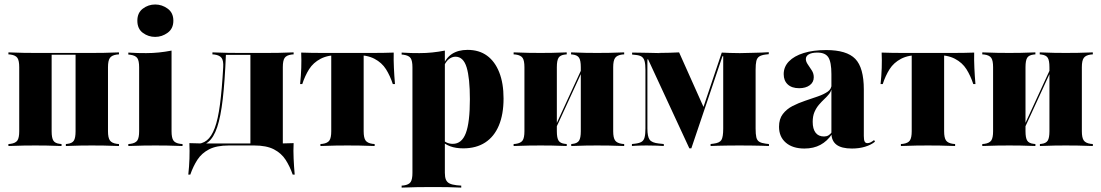

<svg xmlns="http://www.w3.org/2000/svg" viewBox="-20 -654 4932 860"><path d="M391.1 -2.4Q367.7 -2.4 341.5 -2Q315.3 -1.6 275 0V-8.9L282.3 -9.7Q303.2 -12.1 310.9 -24.2Q318.5 -36.3 318.5 -66.1V-416.9H391.1Q417.7 -416.9 444.4 -417.3Q471 -417.7 512.9 -419.4V-410.5L503.2 -409.7Q480.6 -406.5 472.2 -394.4Q463.7 -382.3 463.7 -353.2V-66.1Q463.7 -37.1 472.2 -25Q480.6 -12.9 503.2 -9.7L512.9 -8.9V0Q471 -1.6 444.4 -2Q417.7 -2.4 391.1 -2.4ZM138.7 -2.4Q113.7 -2.4 86.7 -2Q59.7 -1.6 17.7 0V-8.9L27.4 -9.7Q50 -12.9 58.1 -25Q66.1 -37.1 66.1 -66.1V-353.2Q66.1 -382.3 58.1 -394.4Q50 -406.5 27.4 -409.7L17.7 -410.5V-419.4Q59.7 -417.7 86.7 -417.3Q113.7 -416.9 138.7 -416.9H211.3V-66.1Q211.3 -36.3 219 -24.2Q226.6 -12.1 247.6 -9.7L255.6 -8.9V0Q214.5 -1.6 188.7 -2Q162.9 -2.4 138.7 -2.4ZM175.8 -408.9V-416.9H354.8V-408.9Z M603.2 -209.7V-352.4Q603.2 -381.5 595.2 -393.5Q587.1 -405.6 562.9 -408.9L554.8 -409.7V-418.5Q579 -416.9 597.6 -416.5Q616.1 -416.1 634.7 -416.1Q664.5 -416.1 691.9 -419Q719.4 -421.8 748.4 -427.4V-418.5V-209.7ZM675.8 -2.4Q650.8 -2.4 623.8 -2Q596.8 -1.6 554.8 0V-8.9L564.5 -9.7Q587.1 -12.9 595.2 -25Q603.2 -37.1 603.2 -66.1V-209.7H748.4V-66.1Q748.4 -37.1 756.5 -25Q764.5 -12.9 787.1 -9.7L797.6 -8.9V0Q755.6 -1.6 728.6 -2Q701.6 -2.4 675.8 -2.4ZM675 -488.7Q644.4 -488.7 619.8 -506.9Q595.2 -525 595.2 -561.3Q595.2 -596.8 619.8 -615.3Q644.4 -633.9 675 -633.9Q705.6 -633.9 731 -615.3Q756.5 -596.8 756.5 -561.3Q756.5 -525.8 731 -507.3Q705.6 -488.7 675 -488.7Z M1004.8 -2.4Q950 -2.4 916.5 14.9Q883.1 32.3 864.1 61.7Q845.2 91.1 832.3 128.2H823.4Q827.4 91.9 828.6 56.5Q829.8 21 828.2 -12.9Q850.8 -12.1 874.2 -11.7Q897.6 -11.3 919.4 -11.3H1004.8H1135.5V-2.4ZM852.4 1.6 855.6 -8.9Q885.5 -8.9 906.5 -25.4Q927.4 -41.9 941.9 -80.6Q956.5 -119.4 965.3 -186.3Q974.2 -253.2 979.8 -353.2Q981.5 -382.3 972.6 -394.4Q963.7 -406.5 941.1 -409.7L931.5 -410.5V-419.4Q973.4 -417.7 1000.4 -417.3Q1027.4 -416.9 1052.4 -416.9H1060.5H1173.4H1174.2Q1200 -416.9 1226.6 -417.3Q1253.2 -417.7 1295.2 -419.4V-410.5L1285.5 -409.7Q1262.9 -406.5 1254.8 -394.4Q1246.8 -382.3 1246.8 -353.2V-209.7H1101.6V-409.7L1104 -408.1H988.7L991.9 -409.7Q987.1 -290.3 977.8 -210.5Q968.5 -130.6 952.8 -84.3Q937.1 -37.9 912.9 -18.1Q888.7 1.6 852.4 1.6ZM1101.6 -2.4V-209.7H1246.8V-2.4ZM1101.6 -2.4 1102.4 -10.5 1221 -11.3H1118.5H1204Q1225.8 -11.3 1249.2 -11.7Q1272.6 -12.1 1295.2 -12.9Q1293.5 21 1295.2 56.5Q1296.8 91.9 1300 128.2H1291.1Q1278.2 91.1 1259.3 61.7Q1240.3 32.3 1206.9 14.9Q1173.4 -2.4 1118.5 -2.4Z M1536.3 -2.4Q1511.3 -2.4 1484.3 -2Q1457.3 -1.6 1415.3 0V-8.9L1425 -9.7Q1447.6 -12.9 1455.6 -25Q1463.7 -37.1 1463.7 -66.1V-209.7H1608.9V-66.1Q1608.9 -37.1 1617.3 -25Q1625.8 -12.9 1648.4 -9.7L1658.1 -8.9V0Q1616.1 -1.6 1589.5 -2Q1562.9 -2.4 1536.3 -2.4ZM1504 -408.1Q1449.2 -408.1 1416.1 -390.7Q1383.1 -373.4 1364.5 -344Q1346 -314.5 1333.9 -277.4H1324.2Q1328.2 -313.7 1329.4 -349.6Q1330.6 -385.5 1329 -418.5Q1351.6 -417.7 1375 -417.3Q1398.4 -416.9 1421 -416.9H1504H1569.4H1652.4Q1675 -416.9 1698.4 -417.3Q1721.8 -417.7 1743.5 -418.5Q1742.7 -385.5 1744.4 -349.6Q1746 -313.7 1749.2 -277.4H1739.5Q1727.4 -314.5 1708.9 -344Q1690.3 -373.4 1657.3 -390.7Q1624.2 -408.1 1569.4 -408.1ZM1463.7 -209.7V-411.3H1608.9V-209.7Z M1900 183.9Q1875 183.9 1848 184.3Q1821 184.7 1779 186.3V177.4L1788.7 176.6Q1811.3 173.4 1819.4 161.3Q1827.4 149.2 1827.4 120.2V-209.7H1972.6V120.2Q1972.6 139.5 1977.4 150.8Q1982.3 162.1 1993.5 167.7Q2004.8 173.4 2025.8 175.8L2046 177.4V186.3Q2012.1 184.7 1987.1 184.3Q1962.1 183.9 1941.5 183.9Q1921 183.9 1900 183.9ZM2074.2 -430.6Q2125.8 -430.6 2161.3 -404.8Q2196.8 -379 2216.1 -330.2Q2235.5 -281.5 2235.5 -212.9Q2235.5 -141.9 2214.5 -91.9Q2193.5 -41.9 2153.2 -15.7Q2112.9 10.5 2054.8 10.5Q2021 10.5 1996.4 1.2Q1971.8 -8.1 1958.9 -22.6L1959.7 -29.8Q1968.5 -21 1981 -15.3Q1993.5 -9.7 2008.1 -9.7Q2048.4 -9.7 2066.5 -57.7Q2084.7 -105.6 2084.7 -209.7Q2084.7 -304 2070.2 -352Q2055.6 -400 2020.2 -400Q2004 -400 1989.5 -388.3Q1975 -376.6 1963.7 -346.8L1961.3 -353.2Q1975.8 -393.5 2004 -412.1Q2032.3 -430.6 2074.2 -430.6ZM1827.4 -209.7V-352.4Q1827.4 -381.5 1819.4 -393.5Q1811.3 -405.6 1787.1 -408.9L1779 -409.7V-418.5Q1803.2 -416.9 1821.8 -416.5Q1840.3 -416.1 1858.9 -416.1Q1888.7 -416.1 1916.1 -419Q1943.5 -421.8 1972.6 -427.4V-418.5V-209.7Z M2654 -2.4Q2630.6 -2.4 2604.8 -2Q2579 -1.6 2538.7 0V-8.9L2546 -9.7Q2566.1 -12.1 2573.8 -24.2Q2581.5 -36.3 2581.5 -66.1V-209.7H2726.6V-66.1Q2726.6 -37.1 2735.1 -25Q2743.5 -12.9 2766.1 -9.7L2775.8 -8.9V0Q2733.9 -1.6 2707.3 -2Q2680.6 -2.4 2654 -2.4ZM2401.6 -2.4Q2376.6 -2.4 2349.6 -2Q2322.6 -1.6 2280.6 0V-8.9L2290.3 -9.7Q2312.9 -12.9 2321 -25Q2329 -37.1 2329 -66.1V-353.2Q2329 -382.3 2321 -394.4Q2312.9 -406.5 2290.3 -409.7L2280.6 -410.5V-419.4Q2322.6 -417.7 2349.6 -417.3Q2376.6 -416.9 2401.6 -416.9Q2425.8 -416.9 2451.6 -417.3Q2477.4 -417.7 2518.5 -419.4V-410.5L2510.5 -409.7Q2489.5 -407.3 2481.9 -395.2Q2474.2 -383.1 2474.2 -353.2V-66.1Q2474.2 -36.3 2481.9 -24.2Q2489.5 -12.1 2510.5 -9.7L2518.5 -8.9V0Q2477.4 -1.6 2451.6 -2Q2425.8 -2.4 2401.6 -2.4ZM2581.5 -209.7V-353.2Q2581.5 -383.1 2573.8 -395.2Q2566.1 -407.3 2545.2 -409.7L2537.9 -410.5V-419.4Q2578.2 -417.7 2604.4 -417.3Q2630.6 -416.9 2654 -416.9Q2680.6 -416.9 2707.3 -417.3Q2733.9 -417.7 2775.8 -419.4V-410.5L2766.1 -409.7Q2743.5 -406.5 2735.1 -394.4Q2726.6 -382.3 2726.6 -353.2V-209.7ZM2446 -27.4 2444.4 -38.7 2606.5 -391.1 2608.1 -379.8Z M2879.8 -78.2Q2879.8 -41.9 2889.9 -28.2Q2900 -14.5 2930.6 -11.3L2953.2 -8.9V0Q2942.7 -0.8 2922.2 -1.6Q2901.6 -2.4 2875.8 -2.4Q2862.1 -2.4 2849.6 -2Q2837.1 -1.6 2827 -1.2Q2816.9 -0.8 2810.5 0V-8.9L2825 -10.5Q2844.4 -12.9 2854 -19Q2863.7 -25 2867.3 -39.1Q2871 -53.2 2871 -78.2V-340.3Q2871 -366.1 2867.3 -379.8Q2863.7 -393.5 2854.4 -400Q2845.2 -406.5 2825.8 -408.1L2811.3 -409.7V-418.5Q2824.2 -418.5 2844 -418.1Q2863.7 -417.7 2888.3 -417.3Q2912.9 -416.9 2940.3 -416.1L2929 -416.9Q2954.8 -416.9 2978.2 -417.7Q3001.6 -418.5 3021.8 -419.4L3134.7 -166.9L3118.5 -137.9L3212.9 -418.5Q3227.4 -417.7 3248.8 -416.9Q3270.2 -416.1 3292.7 -416.1H3294.4Q3322.6 -416.9 3346.8 -417.3Q3371 -417.7 3390.7 -418.5Q3410.5 -419.4 3423.4 -420.2V-411.3L3408.9 -409.7Q3390.3 -407.3 3380.6 -400.8Q3371 -394.4 3367.7 -380.6Q3364.5 -366.9 3364.5 -341.1V-78.2Q3364.5 -53.2 3367.7 -39.1Q3371 -25 3381 -19Q3391.1 -12.9 3409.7 -10.5L3424.2 -8.9V0Q3411.3 -0.8 3391.5 -1.2Q3371.8 -1.6 3347.6 -2Q3323.4 -2.4 3295.2 -2.4H3291.9H3288.7Q3261.3 -2.4 3237.5 -2Q3213.7 -1.6 3194.8 -1.2Q3175.8 -0.8 3162.9 0V-8.9L3175.8 -10.5Q3203.2 -13.7 3211.3 -27Q3219.4 -40.3 3219.4 -78.2V-402.4H3216.1L3076.6 10.5H3067.7L2883.1 -387.9H2879.8Z M3704 -209.7V-321.8Q3704 -375.8 3690.3 -397.2Q3676.6 -418.5 3641.1 -418.5Q3616.9 -418.5 3603.2 -410.9Q3589.5 -403.2 3589.5 -389.5Q3589.5 -378.2 3598.4 -365.3Q3607.3 -352.4 3616.1 -338.7Q3625 -325 3625 -308.1Q3625 -285.5 3606.9 -272.2Q3588.7 -258.9 3559.7 -258.9Q3526.6 -258.9 3508.5 -275.8Q3490.3 -292.7 3490.3 -321.8Q3490.3 -354.8 3513.7 -379Q3537.1 -403.2 3579.8 -416.5Q3622.6 -429.8 3680.6 -429.8Q3772.6 -429.8 3810.9 -390.3Q3849.2 -350.8 3849.2 -253.2V-209.7ZM3583.1 11.3Q3530.6 11.3 3500 -14.9Q3469.4 -41.1 3469.4 -86.3Q3469.4 -121 3486.3 -143.1Q3503.2 -165.3 3529.8 -179Q3556.5 -192.7 3586.7 -202.8Q3616.9 -212.9 3643.5 -222.2Q3670.2 -231.5 3687.5 -243.5Q3704.8 -255.6 3704.8 -275.8L3705.6 -260.5Q3703.2 -245.2 3694 -233.5Q3684.7 -221.8 3672.6 -210.5Q3660.5 -199.2 3648.4 -185.1Q3636.3 -171 3628.2 -152.4Q3620.2 -133.9 3620.2 -108.1Q3620.2 -76.6 3633.1 -59.7Q3646 -42.7 3671 -42.7Q3682.3 -42.7 3690.7 -47.6Q3699.2 -52.4 3706.5 -62.9V-53.2Q3685.5 -21.8 3654.8 -5.2Q3624.2 11.3 3583.1 11.3ZM3849.2 -45.2Q3849.2 -27.4 3852.8 -20.2Q3856.5 -12.9 3865.3 -12.9Q3872.6 -12.9 3879.8 -16.5Q3887.1 -20.2 3895.2 -26.6L3899.2 -19.4Q3881.5 -4.8 3854.8 3.2Q3828.2 11.3 3796 11.3Q3749.2 11.3 3726.6 -6Q3704 -23.4 3704 -58.1V-209.7H3849.2Z M4136.3 -2.4Q4111.3 -2.4 4084.3 -2Q4057.3 -1.6 4015.3 0V-8.9L4025 -9.7Q4047.6 -12.9 4055.6 -25Q4063.7 -37.1 4063.7 -66.1V-209.7H4208.9V-66.1Q4208.9 -37.1 4217.3 -25Q4225.8 -12.9 4248.4 -9.7L4258.1 -8.9V0Q4216.1 -1.6 4189.5 -2Q4162.9 -2.4 4136.3 -2.4ZM4104 -408.1Q4049.2 -408.1 4016.1 -390.7Q3983.1 -373.4 3964.5 -344Q3946 -314.5 3933.9 -277.4H3924.2Q3928.2 -313.7 3929.4 -349.6Q3930.6 -385.5 3929 -418.5Q3951.6 -417.7 3975 -417.3Q3998.4 -416.9 4021 -416.9H4104H4169.4H4252.4Q4275 -416.9 4298.4 -417.3Q4321.8 -417.7 4343.5 -418.5Q4342.7 -385.5 4344.4 -349.6Q4346 -313.7 4349.2 -277.4H4339.5Q4327.4 -314.5 4308.9 -344Q4290.3 -373.4 4257.3 -390.7Q4224.2 -408.1 4169.4 -408.1ZM4063.7 -209.7V-411.3H4208.9V-209.7Z M4753.2 -2.4Q4729.8 -2.4 4704 -2Q4678.2 -1.6 4637.9 0V-8.9L4645.2 -9.7Q4665.3 -12.1 4673 -24.2Q4680.6 -36.3 4680.6 -66.1V-209.7H4825.8V-66.1Q4825.8 -37.1 4834.3 -25Q4842.7 -12.9 4865.3 -9.7L4875 -8.9V0Q4833.1 -1.6 4806.5 -2Q4779.8 -2.4 4753.2 -2.4ZM4500.8 -2.4Q4475.8 -2.4 4448.8 -2Q4421.8 -1.6 4379.8 0V-8.9L4389.5 -9.7Q4412.1 -12.9 4420.2 -25Q4428.2 -37.1 4428.2 -66.1V-353.2Q4428.2 -382.3 4420.2 -394.4Q4412.1 -406.5 4389.5 -409.7L4379.8 -410.5V-419.4Q4421.8 -417.7 4448.8 -417.3Q4475.8 -416.9 4500.8 -416.9Q4525 -416.9 4550.8 -417.3Q4576.6 -417.7 4617.7 -419.4V-410.5L4609.7 -409.7Q4588.7 -407.3 4581 -395.2Q4573.4 -383.1 4573.4 -353.2V-66.1Q4573.4 -36.3 4581 -24.2Q4588.7 -12.1 4609.7 -9.7L4617.7 -8.9V0Q4576.6 -1.6 4550.8 -2Q4525 -2.4 4500.8 -2.4ZM4680.6 -209.7V-353.2Q4680.6 -383.1 4673 -395.2Q4665.3 -407.3 4644.4 -409.7L4637.1 -410.5V-419.4Q4677.4 -417.7 4703.6 -417.3Q4729.8 -416.9 4753.2 -416.9Q4779.8 -416.9 4806.5 -417.3Q4833.1 -417.7 4875 -419.4V-410.5L4865.3 -409.7Q4842.7 -406.5 4834.3 -394.4Q4825.8 -382.3 4825.8 -353.2V-209.7ZM4545.2 -27.4 4543.5 -38.7 4705.6 -391.1 4707.3 -379.8Z"/></svg>

Font: Playfair 144pt SemiCondensed Black
Style: Regular
Weight: 900
Width: 4
Designer: Claus Eggers Sørensen
Foundry: Claus Eggers Sørensen
Version: Version 2.203